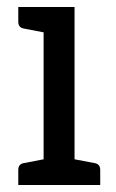

<svg xmlns="http://www.w3.org/2000/svg" viewBox="-20 -526 329 546"><path d="M250 -62Q265 -59 265 -43V0H32V-43Q32 -59 47 -62L104 -73V-434L47 -445Q32 -448 32 -464V-506H192V-73Z"/></svg>

Font: Aleo
Style: Regular
Weight: 400
Designer: Alessio Laiso
Version: Version 1.1